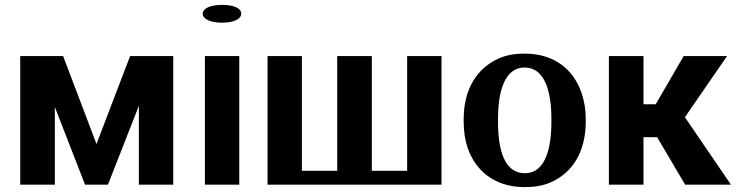

<svg xmlns="http://www.w3.org/2000/svg" viewBox="-20 -758 3020 788"><path d="M63 0H205V-319L329 0H423L550 -324V0H691V-528H514L376 -167L239 -528H63Z M812 -702C812 -679 845 -665 891 -665C938 -665 970 -679 970 -702C970 -725 938 -738 891 -738C845 -738 812 -724 812 -702ZM821 0H962V-528H821Z M1078 0H1792V-528H1651V-57H1506V-528H1364V-57H1219V-528H1078Z M1883 -259C1883 -220 1888 -185 1899 -152C1931 -58 2009 10 2134 10C2174 10 2210 4 2241 -10C2329 -49 2384 -134 2384 -259V-269C2384 -308 2378 -343 2367 -376C2335 -470 2258 -538 2133 -538C2093 -538 2058 -532 2027 -518C1939 -479 1883 -394 1883 -269ZM2024 -257V-271C2024 -382 2051 -481 2133 -481C2215 -481 2243 -384 2243 -271V-257C2243 -144 2216 -47 2134 -47C2050 -47 2024 -143 2024 -257Z M2479 0H2621V-195H2677L2792 0H2980L2791 -277L2964 -528H2786L2671 -330H2621V-528H2479Z"/></svg>

Font: Aerodynamic
Style: Regular
Weight: 500
Designer: Google
Version: Version 2.000980; 2014